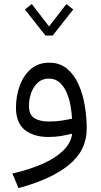

<svg xmlns="http://www.w3.org/2000/svg" viewBox="-20 -686 507 968"><path d="M245.6 -506.7 349.2 -638.2 314.7 -665.5 227.4 -552.7 140.2 -665.5 105.6 -638.2 209.2 -506.7ZM343.3 -7Q336.2 36.4 298.6 73.3Q261 110.3 196.3 139.3Q131.6 168.4 42.4 188.8L73.2 262.1Q236.9 218.8 327.1 145.6Q417.3 72.5 417.3 -37.7Q417.3 -94.8 407.5 -153.2Q397.7 -211.6 375.8 -260.8Q353.9 -310 317.6 -339.9Q281.3 -369.9 228.3 -369.9Q171.8 -369.9 134.5 -337Q97.1 -304 78.8 -252.1Q60.5 -200.1 60.5 -143.6Q60.5 -66.9 104.8 -31.2Q149 4.6 224.9 4.6Q257.3 4.6 286.5 -0.1Q315.8 -4.8 340.3 -11.5ZM343.1 -87.8Q318.7 -82.2 289.4 -77.8Q260.2 -73.4 227.3 -73.4Q180.3 -73.4 153.1 -90.3Q126 -107.3 126 -152.8Q126 -185.2 136.9 -216.7Q147.9 -248.2 170.1 -269Q192.4 -289.8 226.7 -289.8Q258.6 -289.8 280.2 -270.5Q301.8 -251.3 315.3 -220.6Q328.8 -190 335.3 -154.9Q341.7 -119.7 343.1 -87.8Z"/></svg>

Font: Estedad VF
Style: Regular
Weight: 100
Designer: Amin Abedi
Version: Version 7.3